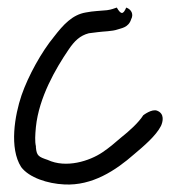

<svg xmlns="http://www.w3.org/2000/svg" viewBox="-20 -468 472 508"><path d="M75 -81C72 -94 73 -111 75 -132C83 -210 127 -286 161 -336C177 -360 192 -374 215 -380C223 -381 232 -382 239 -383C253 -385 277 -385 291 -390C298 -393 320 -394 327 -417C334 -430 328 -443 314 -448C306 -429 300 -429 289 -448C279 -445 277 -443 263 -441C244 -439 227 -439 207 -435C171 -429 147 -402 123 -371C90 -331 55 -268 37 -216C19 -163 4 -76 36 -26C57 2 106 18 150 20C224 24 286 -17 335 -60C360 -81 393 -109 406 -135C411 -146 416 -167 396 -175C382 -181 359 -163 359 -163C347 -144 323 -122 299 -103C284 -90 269 -77 251 -65C217 -42 155 -22 106 -45C82 -53 77 -56 75 -78Z"/></svg>

Font: Stray Cat
Style: BdCn
Weight: 700
Version: Version 1.0